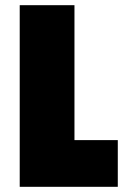

<svg xmlns="http://www.w3.org/2000/svg" viewBox="-20 -720 494 740"><path d="M56 0H434V-180H267V-700H56Z"/></svg>

Font: Finlandica Black
Style: Regular
Weight: 900
Designer: Niklas Ekholm, Juho Hiilivirta, Jaakko Suomalainen
Foundry: Helsinki Type Studio
Version: Version 2.000;Glyphs 3.2 (3202)